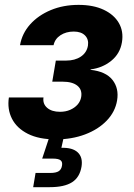

<svg xmlns="http://www.w3.org/2000/svg" viewBox="-20 -567 554 791"><path d="M209.5 7.3Q140.6 7.3 95 -15.6Q49.3 -38.6 29.3 -77.9Q9.3 -117.2 16.6 -165.5H159.2Q155.3 -139.2 174.3 -122.8Q193.4 -106.4 227.1 -106.4Q250.5 -106.4 269 -114.5Q287.6 -122.6 299.6 -136.2Q311.5 -149.9 314.5 -167.5Q319.3 -197.3 298.8 -213.9Q278.3 -230.5 238.3 -230.5H195.3L210 -317.4H252.4Q288.6 -317.4 313 -333.7Q337.4 -350.1 342.3 -378.9Q346.2 -404.8 330.3 -420.9Q314.5 -437 283.7 -437Q252.4 -437 229.2 -421.9Q206.1 -406.7 200.7 -380.9H62.5Q70.8 -429.2 104.2 -466.6Q137.7 -503.9 189.2 -525.4Q240.7 -546.9 303.7 -546.9Q364.3 -546.9 407 -526.9Q449.7 -506.8 469.7 -472.2Q489.7 -437.5 482.4 -393.1Q474.6 -345.7 438.2 -316.4Q401.9 -287.1 353.5 -281.2L353 -279.3Q416 -272.5 443.4 -237.8Q470.7 -203.1 462.4 -153.3Q454.6 -106.4 419.7 -70.1Q384.8 -33.7 330.3 -13.2Q275.9 7.3 209.5 7.3ZM116.7 204.1 126.5 145.5H187.5Q210.4 145.5 221.7 138.4Q232.9 131.3 235.4 115.7Q238.3 100.1 229.5 93.3Q220.7 86.4 197.3 86.4H153.8L189.5 -21.5H246.1L242.2 0L232.9 42Q278.8 40.5 300.3 60.8Q321.8 81.1 315.9 119.1Q308.6 163.6 276.9 183.8Q245.1 204.1 185.1 204.1Z"/></svg>

Font: Inter 18pt
Style: Bold Italic
Weight: 700
Italic angle: -9.3988°
Designer: Rasmus Andersson
Foundry: rsms
Version: Version 4.001;git-66647c0bb